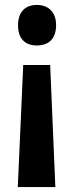

<svg xmlns="http://www.w3.org/2000/svg" viewBox="-20 -574 297 777"><path d="M207 -472C207 -525 176 -554 129 -554C81 -554 53 -524 53 -472C53 -419 80 -390 129 -390C178 -390 207 -418 207 -472ZM74 -311 52 183H204L183 -311Z"/></svg>

Font: Noto Sans Lao Looped ExtraCondensed
Style: Bold
Weight: 700
Width: 2
Designer: Mark Frömberg, Ben Mitchell
Foundry: The Fontpad Ltd
Version: Version 1.002